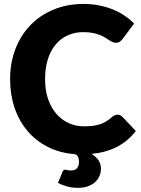

<svg xmlns="http://www.w3.org/2000/svg" viewBox="-20 -756 696 950"><path d="M652 -108Q614.5 -58.5 560 -30Q505.5 -1.5 433 5.5Q455.5 19 467.5 37.5Q479.5 56 479.5 77Q479.5 98 471.8 115.5Q464 133 449.2 146Q434.5 159 413.5 166.2Q392.5 173.5 366 173.5Q336.5 173.5 310.5 166.2Q284.5 159 267 148.5L290 93Q293.5 83.5 304 83.5Q306.5 83.5 308.5 84.2Q310.5 85 313.5 85.8Q316.5 86.5 321 87Q325.5 87.5 333 87.5Q353 87.5 362 75Q371 62.5 371 46.5Q371 35.5 368 24.8Q365 14 353 7Q277 1.5 217.2 -28.8Q157.5 -59 115.8 -108.2Q74 -157.5 52 -223Q30 -288.5 30 -364.5Q30 -446 56.5 -514.2Q83 -582.5 131 -632Q179 -681.5 246 -709Q313 -736.5 393.5 -736.5Q434.5 -736.5 470.8 -729.2Q507 -722 538.5 -709.2Q570 -696.5 596.5 -678.5Q623 -660.5 643.5 -639.5L586.5 -563Q581 -556 573.5 -550.2Q566 -544.5 552.5 -544.5Q543.5 -544.5 535.5 -548.5Q527.5 -552.5 518.5 -558.2Q509.5 -564 498.8 -570.8Q488 -577.5 473.2 -583.2Q458.5 -589 438.8 -593Q419 -597 392.5 -597Q350.5 -597 315.8 -581.5Q281 -566 255.8 -536.2Q230.5 -506.5 216.8 -463.2Q203 -420 203 -364.5Q203 -308.5 218.2 -265Q233.5 -221.5 259.8 -191.8Q286 -162 321 -146.5Q356 -131 396 -131Q419 -131 438 -133.2Q457 -135.5 473.5 -140.8Q490 -146 504.5 -154.8Q519 -163.5 534 -177Q540 -182 547 -185.2Q554 -188.5 561.5 -188.5Q567.5 -188.5 573.5 -186.2Q579.5 -184 585 -178.5Z"/></svg>

Font: Lato
Style: Regular
Weight: 900
Designer: Lukasz Dziedzic with Adam Twardoch and Botio Nikoltchev
Foundry: tyPoland Lukasz Dziedzic
Version: Version 2.010; 2014-09-01; http://www.latofonts.com/; ttfaut